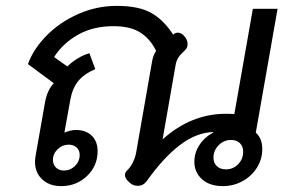

<svg xmlns="http://www.w3.org/2000/svg" viewBox="-20 -623 980 653"><path d="M99 -73Q99 -79 101 -93L133 -274Q140 -316 163 -340L75 -405Q94 -457 139 -502.5Q184 -548 246.5 -575.5Q309 -603 377 -603Q452 -603 494.5 -579Q537 -555 569 -505Q576 -512 585 -512Q596 -512 606 -501Q618 -488 618 -474Q618 -464 614 -458Q610 -452 601 -444Q582 -427 578 -406L533 -149Q630 -236 748 -236Q767 -236 777 -235L840 -593H924L850 -172Q872 -152 872 -116Q872 -82 854 -53Q836 -24 805 -7Q774 10 738 10Q693 10 667 -13.5Q641 -37 641 -73Q641 -103 658 -129.5Q675 -156 705 -172V-174Q647 -172 591 -129Q535 -86 479 -7Q467 9 449 9Q433 9 422 -1Q405 -15 405 -27Q405 -38 414 -45Q424 -55 432 -71Q440 -87 443 -104L496 -407Q500 -435 511 -450Q491 -491 457 -512.5Q423 -534 366 -534Q297 -534 245.5 -505Q194 -476 164 -429L209 -397Q223 -411 243 -423.5Q263 -436 284 -442L304 -388Q265 -371 245.5 -346.5Q226 -322 219 -283L199 -172Q221 -181 238 -181Q272 -181 292 -161.5Q312 -142 312 -109Q312 -59 276 -24.5Q240 10 188 10Q148 10 123.5 -13Q99 -36 99 -73ZM807 -107Q807 -125 796 -136Q785 -147 766 -147Q741 -147 723.5 -129Q706 -111 706 -87Q706 -69 717.5 -58Q729 -47 748 -47Q773 -47 790 -64.5Q807 -82 807 -107ZM251 -96Q251 -112 240.5 -121.5Q230 -131 213 -131Q192 -131 176 -115.5Q160 -100 160 -79Q160 -63 170.5 -53Q181 -43 197 -43Q219 -43 235 -58.5Q251 -74 251 -96Z"/></svg>

Font: Niramit
Style: Italic
Weight: 400
Italic angle: -10°
Version: Version 1.000; ttfautohint (v1.6)